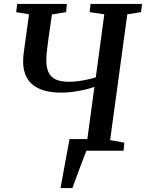

<svg xmlns="http://www.w3.org/2000/svg" viewBox="-20 -763 739 972"><path d="M286.5 189Q292 159.5 298.2 124.8Q304.5 90 310.8 55.2Q317 20.5 322.8 -9.5Q328.5 -39.5 332 -59H440L417.5 0Q413 10.5 403.5 35.8Q394 61 382.5 91.5Q371 122 361.2 149Q351.5 176 346.5 189ZM326.5 0 331 -41 421.5 -54 458 -323Q433.5 -314.5 404.5 -308Q375.5 -301.5 346.5 -297.8Q317.5 -294 291.5 -294Q238.5 -294 201.2 -305.5Q164 -317 141 -337.8Q118 -358.5 107.5 -387.8Q97 -417 97 -452Q97 -465.5 98.2 -479.5Q99.5 -493.5 101.5 -506.5L127 -690.5L62 -701.5L67 -743H318.5L314.5 -701.5L243 -690L225.5 -569Q221.5 -538.5 218 -510Q214.5 -481.5 214.5 -458Q214.5 -422.5 225 -398.2Q235.5 -374 260.8 -361.5Q286 -349 329.5 -349Q351 -349 376 -352.2Q401 -355.5 424.5 -360.8Q448 -366 465 -371.5L508 -690.5L434 -701.5L438.5 -743H699L694 -701.5L624.5 -690.5L537.5 -54L609.5 -40.5L605.5 0Z"/></svg>

Font: Merriweather 36pt Medium
Style: Italic
Weight: 500
Italic angle: -7.8°
Version: Version 2.101